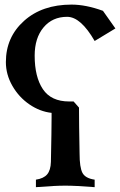

<svg xmlns="http://www.w3.org/2000/svg" viewBox="-20 -792 509 814"><path d="M292 -361.8 314.9 -335.9Q314.9 -270 317.4 -140.6Q317.4 -83 329.3 -59.6Q341.3 -36.1 381.3 -30.3V1.5Q301.8 -4.9 256.8 -4.9Q211.9 -4.9 132.3 1.5V-30.3Q165 -35.2 179.9 -52.7Q194.8 -70.3 195.8 -105.5Q198.7 -243.2 198.7 -294.4V-313.5Q149.4 -318.8 104.7 -349.4Q60.1 -379.9 32.5 -428Q4.9 -476.1 4.9 -528.8Q4.9 -634.3 81.8 -703.4Q158.7 -772.5 283.2 -772.5Q344.2 -772.5 416.5 -746.1L469.2 -671.4L381.3 -618.2Q322.3 -720.7 264.6 -720.7Q202.1 -720.7 164.6 -675.8Q127 -630.9 127 -556.2Q127 -465.8 161.9 -413.8Q196.8 -361.8 273.4 -361.8Z"/></svg>

Font: Flanker
Style: Bold
Weight: 700
Designer: Flanker
Foundry: Flanker
Version: Version 2.021